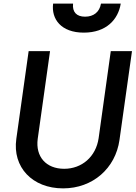

<svg xmlns="http://www.w3.org/2000/svg" viewBox="-20 -1027 752 1059"><path d="M328 12C492 12 617 -99 639 -255L708 -745H591L524 -265C509 -162 431 -96 334 -96C234 -96 175 -163 188 -261L256 -745H138L70 -261C48 -105 158 12 328 12ZM273 -1007C262 -922 317 -847 442 -847C567 -847 632 -920 646 -1007H537C529 -961 497 -935 449 -935C402 -935 378 -961 383 -1007Z"/></svg>

Font: Mluvka SemiBold
Style: Italic
Weight: 600
Italic angle: -8°
Designer: Modified by Jiří Krblich, Original typeface by Gumpita Rahayu
Foundry: Gumpita Rahayu & Jiří Krblich
Version: Version 2.000;Glyphs 3.1.1 (3134)